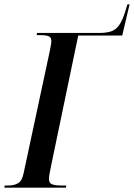

<svg xmlns="http://www.w3.org/2000/svg" viewBox="-42 -866 618 886"><path d="M-22 0 -20 -10H-3Q24 -10 42 -21Q60 -32 67 -67L187 -627Q190 -643 192.5 -656Q195 -669 195 -677Q195 -694 182 -699Q169 -704 140 -704H127L129 -714H417Q448 -714 470 -721Q492 -728 507.5 -749.5Q523 -771 537 -816L546 -846H556L522 -702H319L194 -102Q189 -78 186.5 -63.5Q184 -49 184 -40Q184 -21 198.5 -15.5Q213 -10 240 -10H264L262 0Z"/></svg>

Font: Noto Serif Display ExtraCondensed SemiBold
Style: Italic
Weight: 600
Width: 2
Italic angle: -12°
Designer: Monotype Design Team
Foundry: Monotype Imaging Inc.
Version: Version 2.009